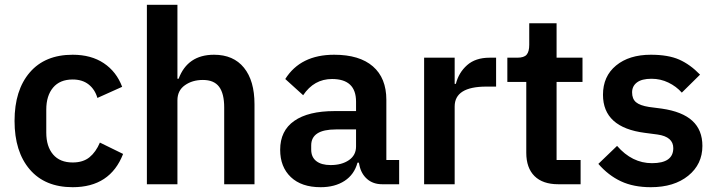

<svg xmlns="http://www.w3.org/2000/svg" viewBox="-20 -760 2957 792"><path d="M279.8 12.2Q165.5 12.2 102.8 -61Q40 -134.3 40 -261.2Q40 -388.2 102.8 -461.2Q165.5 -534.2 279.8 -534.2Q356 -534.2 408.2 -499.3Q460.4 -464.4 483.9 -401.9L381.8 -356Q371.6 -391.1 345.7 -411.6Q319.8 -432.1 279.8 -432.1Q227.1 -432.1 199 -398.7Q170.9 -365.2 170.9 -308.1V-212.9Q170.9 -155.8 199 -122.8Q227.1 -89.8 279.8 -89.8Q322.8 -89.8 349.1 -111.3Q375.5 -132.8 392.1 -171.9L487.8 -125Q434.6 12.2 279.8 12.2Z M585.9 0V-740.2H711.9V-435.1H716.8Q753.9 -534.2 862.8 -534.2Q942.9 -534.2 986.3 -480.7Q1029.8 -427.2 1029.8 -330.1V0H904.8V-316.9Q904.8 -374 883.8 -402.1Q862.8 -430.2 816.9 -430.2Q773.4 -430.2 742.7 -408.4Q711.9 -386.7 711.9 -346.2V0Z M1302.7 12.2Q1223.6 12.2 1179.7 -29.5Q1135.7 -71.3 1135.7 -142.1Q1135.7 -220.7 1193.6 -261.2Q1251.5 -301.8 1359.9 -301.8H1448.7V-340.8Q1448.7 -434.1 1349.6 -434.1Q1275.4 -434.1 1230.5 -367.2L1156.7 -434.1Q1219.7 -534.2 1358.4 -534.2Q1462.9 -534.2 1518.3 -486.1Q1573.7 -438 1573.7 -348.1V-100.1H1626.5V0H1556.6Q1519 0 1494.4 -21.5Q1469.7 -43 1462.4 -79.1L1460.4 -88.9H1454.6Q1441.4 -40 1401.4 -13.9Q1361.3 12.2 1302.7 12.2ZM1343.8 -79.1Q1389.6 -79.1 1419.2 -99.4Q1448.7 -119.6 1448.7 -155.8V-226.1H1365.7Q1263.7 -226.1 1263.7 -160.2V-143.1Q1263.7 -111.8 1284.7 -95.5Q1305.7 -79.1 1343.8 -79.1Z M1729.5 0V-522H1855.5V-414.1H1860.4Q1872.1 -460.4 1906.7 -491.2Q1941.4 -522 1999.5 -522H2026.4V-402.8H1986.3Q1855.5 -402.8 1855.5 -320.8V0Z M2282.7 0Q2218.8 0 2184.8 -33.7Q2150.9 -67.4 2150.9 -129.9V-421.9H2072.8V-522H2113.8Q2141.6 -522 2152.3 -534.4Q2163.1 -546.9 2163.1 -575.2V-664.1H2275.9V-522H2382.8V-421.9H2275.9V-100.1H2375V0Z M2664.6 12.2Q2593.3 12.2 2541.3 -12.2Q2489.3 -36.6 2448.2 -84L2525.4 -158.2Q2587.4 -86.9 2669.4 -86.9Q2757.3 -86.9 2757.3 -148.9Q2757.3 -195.8 2692.4 -205.1L2640.6 -211.9Q2467.3 -233.9 2467.3 -369.1Q2467.3 -445.3 2521.2 -489.7Q2575.2 -534.2 2664.6 -534.2Q2736.3 -534.2 2781.7 -514.2Q2827.1 -494.1 2867.7 -452.1L2792.5 -377.9Q2769.5 -403.8 2737.1 -419.4Q2704.6 -435.1 2667.5 -435.1Q2627.4 -435.1 2607.4 -419.9Q2587.4 -404.8 2587.4 -378.9Q2587.4 -352.1 2603.5 -338.4Q2619.6 -324.7 2657.2 -318.8L2709.5 -312Q2794.4 -299.8 2835.9 -261.7Q2877.4 -223.6 2877.4 -158.2Q2877.4 -82.5 2819.1 -35.2Q2760.7 12.2 2664.6 12.2Z"/></svg>

Font: Anuphan SemiBold
Style: Bold
Weight: 600
Designer: Mike Abbink, Paul van der Laan, Pieter van Rosmalen, Mint Tantisuwanna
Foundry: Bold Monday; Cadson Demak
Version: Version 3.002;hotconv 1.0.109;makeotfexe 2.5.65596